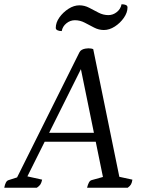

<svg xmlns="http://www.w3.org/2000/svg" viewBox="-52 -882 674 902"><path d="M-32 0Q-29 -16 -24 -25Q-19 -34 -11 -36L45 -54L18 -28L321 -636Q325 -644 332.5 -648Q340 -652 348.5 -653.5Q357 -655 363 -655Q370 -655 376 -654Q382 -653 386 -651L513 -30L492 -55L570 -38Q568 -24 563.5 -16Q559 -8 548 0H357Q361 -16 366 -25Q371 -34 379 -36L444 -54L435 -34L323 -582L341 -583L64 -28L65 -56L146 -38Q143 -24 138 -16Q133 -8 121 0ZM143 -216 160 -258H404L409 -216ZM238 -736Q225 -736 217.5 -740Q210 -744 210 -751Q210 -776 227 -800Q244 -824 269.5 -840.5Q295 -857 321 -857Q345 -857 367 -845.5Q389 -834 411 -822.5Q433 -811 457 -811Q479 -811 497 -825.5Q515 -840 519 -862Q532 -862 539.5 -858.5Q547 -855 547 -847Q547 -823 530 -798.5Q513 -774 487.5 -757.5Q462 -741 436 -741Q412 -741 390 -752.5Q368 -764 346 -775.5Q324 -787 300 -787Q278 -787 260 -772.5Q242 -758 238 -736Z"/></svg>

Font: Petrona
Style: Italic
Weight: 400
Italic angle: -9°
Designer: Ringo R. Seeber
Foundry: Ringo R. Seeber
Version: Version 2.001; ttfautohint (v1.8.3)